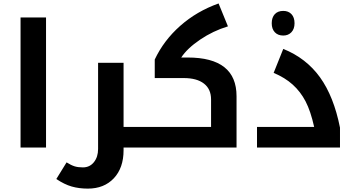

<svg xmlns="http://www.w3.org/2000/svg" viewBox="-20 -862 2072 1122"><path d="M100.1 -759.8H249V0H100.1Z M832 -120.1Q836.9 -120.1 836.9 -116.2V-4.9Q836.9 0 832 0H702.1V16.1Q702.1 119.1 645.3 179.7Q588.4 240.2 493.2 240.2Q441.9 240.2 399.2 228Q356.4 215.8 309.1 184.1L369.1 86.9Q395.5 103.5 415.8 109.9Q436 116.2 464.4 116.2Q504.4 116.2 528.8 85.7Q553.2 55.2 553.2 8.8V-495.1H702.1V-120.1Z M822.3 0Q817.4 0 817.4 -4.9V-116.2Q817.4 -120.1 822.3 -120.1H1213.4V-280.8Q1213.4 -341.3 1171.9 -373.5Q1130.4 -405.8 1054.2 -405.8H884.3V-514.2Q937 -626 1033.4 -711.2Q1129.9 -796.4 1257.3 -841.8L1312 -708Q1225.1 -681.6 1149.4 -630.4Q1073.7 -579.1 1039.1 -525.9H1077.1Q1362.3 -525.9 1362.3 -299.8V0Z M1481.9 -120.1H1815.9Q1795.4 -212.4 1765.9 -269.3Q1736.3 -326.2 1690.7 -367.4Q1645 -408.7 1579.1 -436L1635.3 -576.2Q1769 -522.5 1849.9 -410.4Q1930.7 -298.3 1966.8 -116.2V0H1481.9ZM1635.3 -654.3Q1604 -654.3 1585.9 -673.6Q1567.9 -692.9 1567.9 -726.1Q1567.9 -759.8 1585.7 -779.1Q1603.5 -798.3 1635.3 -798.3Q1665.5 -798.3 1683.3 -779.3Q1701.2 -760.3 1701.2 -726.1Q1701.2 -692.9 1682.9 -673.6Q1664.6 -654.3 1635.3 -654.3Z"/></svg>

Font: DroidArabicKufi-Bold
Style: Bold
Weight: 700
Designer: Pascal Zoghbi
Foundry: Ascender Corporation
Version: Version 1.00